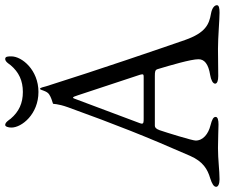

<svg xmlns="http://www.w3.org/2000/svg" viewBox="-85 -777 865 739"><g transform="rotate(-90 347.5 -407.5)"><path d="M260 -799C254 -807 246 -820 236 -820C230 -820 226 -809 226 -796C226 -756 278 -692 363 -692C448 -692 500 -756 500 -796C500 -809 500 -820 490 -820C480 -820 472 -807 466 -799C439 -767 406 -752 363 -752C320 -752 287 -767 260 -799ZM333 -542C337 -553 339 -559 341 -559C344 -559 346 -553 350 -541L429 -302C430 -298 431 -294 431 -292C431 -287 427 -287 417 -287H262C249 -287 241 -287 241 -294C241 -296 242 -299 243 -302ZM668 5C685 5 697 3 697 -5C697 -14 687 -24 664 -28C624 -35 591 -48 563 -128C530 -223 449 -459 385 -662C382 -671 380 -686 375 -686C370 -686 368 -660 354 -651C342 -643 330 -640 318 -636C316 -635 319 -620 304 -578C237 -393 192 -279 117 -108C95 -58 65 -41 31 -31C9 -24 -2 -17 -2 -8C-2 0 10 5 27 5C60 5 103 -1 147 -1C184 -1 220 1 238 1C255 1 267 -2 267 -10C267 -19 257 -24 234 -30C202 -38 176 -58 176 -87C176 -100 207 -200 216 -226C221 -240 227 -244 233 -244H424C442 -244 448 -243 451 -233C466 -183 489 -105 489 -76C489 -54 472 -38 428 -31C410 -28 395 -21 395 -12C395 -4 407 0 424 0C448 0 490 -1 529 -1C574 -1 640 5 668 5Z"/></g></svg>

Font: EB Garamond 12
Style: Regular
Weight: 400
Version: Version 0.016+